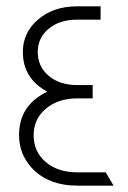

<svg xmlns="http://www.w3.org/2000/svg" viewBox="-20 -585 403 605"><path d="M225 0Q132 0 80 -56Q40 -100 40 -159Q40 -254 129 -296Q52 -338 52 -421Q52 -483 100.5 -524Q149 -565 222 -565H297V-523H222Q168 -523 133.5 -494.5Q99 -466 99 -421Q99 -375 133.5 -346Q168 -317 222 -317H272V-275H224Q163 -275 124.5 -242.5Q86 -210 86 -159Q86 -107 124 -74.5Q162 -42 224 -42H313L338 0Z"/></svg>

Font: Tajawal Light
Style: Regular
Weight: 300
Designer: Boutros Fonts
Foundry: Created by Boutros International 2017
Version: Version 1.700